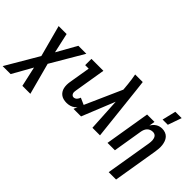

<svg xmlns="http://www.w3.org/2000/svg" viewBox="-150 -1310 2078 2078"><g transform="rotate(45 889.5 -271.0)"><path d="M370 215H248L197 -14L68 215H-54L165 -158L68 -520H190L241 -291L370 -520H492L273 -147Z M717 8Q694 8 671.5 3Q649 -2 631 -14.5Q613 -27 601 -45.5Q589 -64 584 -86Q579 -108 579 -131Q579 -154 583 -178L624 -424H570V-520H753L694 -162Q692 -150 691 -137.5Q690 -125 694 -114Q698 -103 706.5 -95.5Q715 -88 727 -88Q737 -88 747.5 -92.5Q758 -97 765 -105Q772 -113 777.5 -122.5Q783 -132 786 -142L872 -104Q862 -81 847 -59.5Q832 -38 811.5 -22Q791 -6 766 1Q741 8 717 8Z M815 0 1050 -529 1043 -605Q1039 -638 1035 -670.5Q1031 -703 1024 -735H1140L1145 -693L1154 -615L1221 0H1105L1084 -378L931 0Z M1569 215 1657 -313Q1659 -326 1660 -339.5Q1661 -353 1660 -366Q1659 -379 1655 -391Q1651 -403 1644 -412.5Q1637 -422 1625 -427Q1613 -432 1600 -432Q1582 -432 1564.5 -425.5Q1547 -419 1534 -405Q1521 -391 1514.5 -374Q1508 -357 1505 -340L1449 0H1336L1422 -520H1535L1524 -453Q1533 -469 1546 -483.5Q1559 -498 1575.5 -508.5Q1592 -519 1610.5 -523.5Q1629 -528 1646 -528Q1673 -528 1696.5 -519Q1720 -510 1736 -492Q1752 -474 1760.5 -450.5Q1769 -427 1772 -401.5Q1775 -376 1773 -350Q1771 -324 1767 -298L1682 215ZM1579 -600 1617 -757H1714L1659 -600Z"/></g></svg>

Font: Iosevka Custom
Style: Bold Italic
Weight: 700
Italic angle: -9°
Designer: Belleve Invis
Foundry: Belleve Invis
Version: Version 30.3.1; ttfautohint (v1.8.3)